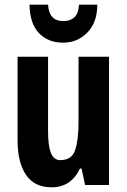

<svg xmlns="http://www.w3.org/2000/svg" viewBox="-20 -789 541 819"><path d="M445 -547V0H343L328 -70H321Q283 10 200 10Q127 10 91 -43Q55 -96 55 -190V-547H185V-229Q185 -168 197 -137Q209 -106 237 -106Q286 -106 300.5 -148.5Q315 -191 315 -269V-547ZM395 -769Q395 -694 353 -650.5Q311 -607 249 -607Q185 -607 146 -648Q107 -689 106 -769H185Q189 -699 250 -699Q280 -699 297.5 -715.5Q315 -732 317 -769Z"/></svg>

Font: Noto Sans Arabic ExtCond
Style: Bold
Weight: 700
Width: 2
Designer: Monotype Design Team, Nadine Chahine, Nizar Qandah and Khaled Hosny
Foundry: Monotype Imaging Inc.
Version: Version 2.012; ttfautohint (v1.8.4.7-5d5b)